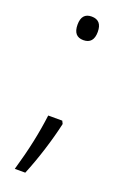

<svg xmlns="http://www.w3.org/2000/svg" viewBox="-133 -584 495 758"><g transform="rotate(20 114.5 -204.5)"><path d="M73 -490Q73 -539 115 -539Q158 -539 158 -490Q158 -440 115 -440Q73 -440 73 -490ZM152 -101Q140 -47 120.5 15Q101 77 79 130H35Q55 61 67.5 2Q80 -57 87 -113H146Z"/></g></svg>

Font: Noto Sans Lao Looped UI SmCd Lt
Style: Regular
Weight: 300
Width: 4
Designer: Mark Frömberg, Ben Mitchell
Foundry: The Fontpad Ltd
Version: Version 1.001; ttfautohint (v1.8.4.7-5d5b)